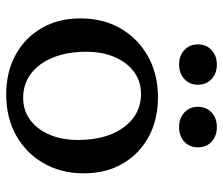

<svg xmlns="http://www.w3.org/2000/svg" viewBox="-72 -662 747 644"><g transform="rotate(90 302.0 -340.5)"><path d="M297.5 12.7Q222.2 12.7 164.5 -18.8Q106.8 -50.3 74.5 -106.6Q42.2 -162.8 42.2 -236.1Q42.2 -313 76.1 -371.3Q110 -429.6 169.7 -463Q229.4 -496.3 306.6 -496.3Q382.6 -496.3 440 -464.8Q497.4 -433.3 529.6 -377.5Q561.9 -321.6 561.9 -247.5Q561.9 -171.6 528 -112.8Q494.1 -54 434.8 -20.6Q375.6 12.7 297.5 12.7ZM308.6 -44.2Q350.7 -44.2 382.2 -67.3Q413.8 -90.4 431.9 -131.9Q449.9 -173.5 449.9 -228Q449.9 -292.3 430.7 -339.4Q411.5 -386.6 376.8 -413Q342.1 -439.4 295.5 -439.4Q253.6 -439.4 221.9 -416.3Q190.2 -393.2 172.2 -351.7Q154.1 -310.1 154.1 -255.6Q154.1 -192.1 173.4 -144.6Q192.6 -97 227.3 -70.6Q262 -44.2 308.6 -44.2ZM197 -567.2Q167.5 -567.2 148.4 -584.9Q129.4 -602.7 129.4 -630.6Q129.4 -658.5 148.5 -676.2Q167.6 -693.9 197 -693.9Q226.5 -693.9 245.6 -676.2Q264.7 -658.5 264.7 -630.6Q264.7 -602.7 245.6 -584.9Q226.5 -567.2 197 -567.2ZM406.4 -567.2Q376.9 -567.2 357.8 -584.9Q338.7 -602.7 338.7 -630.6Q338.7 -658.5 357.8 -676.2Q376.9 -693.9 406.4 -693.9Q436.8 -693.9 455.8 -676.2Q474.8 -658.5 474.8 -630.6Q474.8 -602.7 455.8 -584.9Q436.8 -567.2 406.4 -567.2Z"/></g></svg>

Font: Platypi Light
Style: Regular
Weight: 300
Designer: David Sargent
Foundry: Bolt Cutter Type
Version: Version 1.200